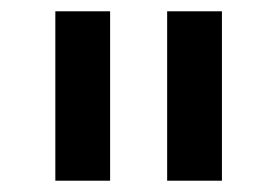

<svg xmlns="http://www.w3.org/2000/svg" viewBox="-20 -760 491 340"><path d="M78 -440V-740H175V-440ZM276 -440V-740H373V-440Z"/></svg>

Font: IBM Plex Sans KR Medium
Style: Regular
Weight: 500
Designer: Mike Abbink; Paul van der Laan; Pieter van Rosmalen; Wujin Sim; Chorong Kim; Dohee Lee;
Foundry: Sandoll Inc.
Version: Version 1.001